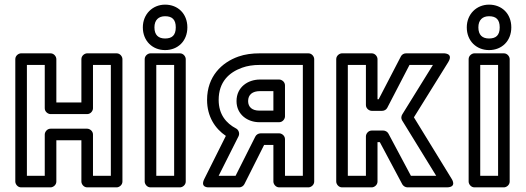

<svg xmlns="http://www.w3.org/2000/svg" viewBox="-20 -783 2269 828"><path d="M458 -25H381V-203C381 -218 367 -228 356 -228H198C183 -228 173 -214 173 -203V-25H96V-503H173V-316C173 -301 187 -291 198 -291H356C371 -291 381 -305 381 -316V-503H458ZM483 25C494 25 508 15 508 0V-528C508 -539 498 -553 483 -553H356C345 -553 331 -543 331 -528V-341H223V-528C223 -539 213 -553 198 -553H71C60 -553 46 -543 46 -528V0C46 11 56 25 71 25H198C209 25 223 15 223 0V-178H331V0C331 11 341 25 356 25Z M731 -25H654V-503H731ZM756 25C767 25 781 15 781 0V-528C781 -539 771 -553 756 -553H629C618 -553 604 -543 604 -528V0C604 11 614 25 629 25ZM692 -617C663 -617 646 -632 646 -665C646 -697 664 -713 692 -713C722 -713 738 -699 738 -665C738 -631 722 -617 692 -617ZM692 -567C747 -567 788 -606 788 -665C788 -724 747 -763 692 -763C638 -763 596 -722 596 -665C596 -606 638 -567 692 -567Z M998 -229C956 -251 923 -289 923 -352C923 -430 968 -471 1024 -491C1046 -499 1071 -503 1101 -503H1286V-25H1209V-183C1209 -198 1195 -208 1184 -208H1104C1094 -208 1085 -202 1081 -194L996 -25H923L1009 -196C1015 -209 1008 -224 998 -229ZM954 -197 861 -11C841 29 883 25 883 25H1012C1021 25 1030 19 1034 11L1119 -158H1159V0C1159 11 1169 25 1184 25H1310C1321 25 1335 15 1335 0V-528C1335 -539 1325 -553 1310 -553H1101C1067 -553 1036 -549 1008 -539C937 -514 873 -454 873 -352C873 -280 908 -228 954 -197ZM1000 -347C1000 -288 1049 -256 1098 -256H1184C1199 -256 1209 -270 1209 -281V-415C1209 -430 1195 -440 1184 -440H1101C1050 -440 1000 -408 1000 -347ZM1050 -347C1050 -375 1069 -390 1101 -390H1159V-306H1098C1068 -306 1050 -321 1050 -347Z M1633 -220H1583C1568 -220 1558 -206 1558 -195V-25H1480V-503H1558V-330C1558 -315 1572 -305 1583 -305H1628C1637 -305 1646 -310 1650 -318L1746 -503H1847L1715 -290C1710 -282 1709 -272 1714 -264L1861 -25H1752L1655 -207C1651 -215 1641 -220 1633 -220ZM1618 -170 1715 12C1719 19 1728 25 1737 25H1906C1954 25 1927 -13 1927 -13L1765 -277L1913 -515C1938 -556 1891 -553 1891 -553H1731C1722 -553 1713 -548 1709 -540L1613 -355H1608V-528C1608 -539 1598 -553 1583 -553H1455C1444 -553 1430 -543 1430 -528V0C1430 11 1440 25 1455 25H1583C1594 25 1608 15 1608 0V-170Z M2128 -25H2051V-503H2128ZM2153 25C2164 25 2178 15 2178 0V-528C2178 -539 2168 -553 2153 -553H2026C2015 -553 2001 -543 2001 -528V0C2001 11 2011 25 2026 25ZM2089 -617C2060 -617 2043 -632 2043 -665C2043 -697 2061 -713 2089 -713C2119 -713 2135 -699 2135 -665C2135 -631 2119 -617 2089 -617ZM2089 -567C2144 -567 2185 -606 2185 -665C2185 -724 2144 -763 2089 -763C2035 -763 1993 -722 1993 -665C1993 -606 2035 -567 2089 -567Z"/></svg>

Font: Asimov
Style: NarOu
Weight: 500
Designer: Google
Version: Version 2.000980; 2014